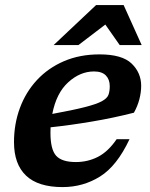

<svg xmlns="http://www.w3.org/2000/svg" viewBox="-20 -750 611 782"><path d="M507.5 -183Q456 -73.5 387 -30.8Q318 12 235 12Q135 12 86 -34.8Q37 -81.5 37 -171Q37 -245 61 -310Q85 -375 130.5 -424Q176 -473 240.5 -500.8Q305 -528.5 385.5 -528.5Q477.5 -528.5 516.2 -491Q555 -453.5 555 -400.5Q555 -374.5 547.8 -346.2Q540.5 -318 525.5 -291Q441.5 -269.5 353.8 -254.8Q266 -240 186 -231.5Q185.5 -220.5 185.5 -209Q185.5 -141 208.8 -115.5Q232 -90 289 -90Q337.5 -90 379 -111.2Q420.5 -132.5 455 -183ZM363 -459Q306.5 -459 258 -415Q209.5 -371 193 -286Q278 -301.5 325.8 -313.8Q373.5 -326 395 -337.8Q416.5 -349.5 421.8 -364Q427 -378.5 427 -399Q427 -426.5 411 -442.8Q395 -459 363 -459ZM198.5 -566.5 371.5 -729.5H483.5L557 -566.5H467.5L409 -650L299.5 -566.5Z"/></svg>

Font: Newsreader Caption SemiBold
Style: Italic
Weight: 600
Italic angle: -17°
Designer: Hugues Gentile
Foundry: Production Type
Version: Version 1.001